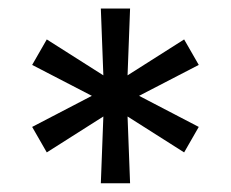

<svg xmlns="http://www.w3.org/2000/svg" viewBox="-20 -747 540 449"><path d="M215.8 -318.4 221.7 -474.6 89.4 -390.6 55.2 -450.2 194.8 -522.9 55.2 -595.2 89.4 -654.8 221.7 -570.8 215.8 -727.1H284.2L278.3 -570.8L410.6 -654.8L444.8 -595.2L305.2 -522.9L444.8 -450.2L410.6 -390.6L278.3 -474.6L284.2 -318.4Z"/></svg>

Font: Sahel VF Regular
Style: Regular
Weight: 400
Foundry: Saber Rastikerdar (saber.rastikerdar@gmail.com)
Version: Version 3.4.0